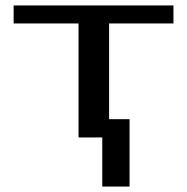

<svg xmlns="http://www.w3.org/2000/svg" viewBox="-20 -504 686 704"><path d="M455 180V-67H380V-418H616V-484H30V-418H268V0H355V180Z"/></svg>

Font: Gamestation Extended
Style: Regular
Weight: 400
Width: 7
Designer: Jonas Hecksher
Foundry: Jonas Hecksher, Playtypeª, e-types AS
Version: Version 1.003